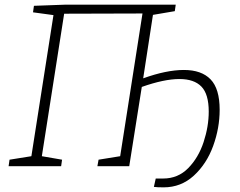

<svg xmlns="http://www.w3.org/2000/svg" viewBox="-20 -715 1033 826"><path d="M925 -243Q925 -164 897 -87Q869 -10 814 40.5Q759 91 684 91Q655 91 642 89L650 53H682Q746 53 790 8Q834 -37 856 -104Q878 -171 878 -235Q878 -310 846.5 -342.5Q815 -375 752 -375Q686 -375 590 -341L536 0H399L404 -28L497 -43L593 -657L256 -656L160 -43L247 -28L243 0H17L21 -28L115 -43L210 -650L122 -662L126 -690L263 -695H736L732 -667L638 -651L596 -378Q696 -414 771 -414Q847 -414 886 -373.5Q925 -333 925 -243Z"/></svg>

Font: Bitter Pro Light
Style: Italic
Weight: 300
Italic angle: -9°
Designer: Sol Matas, and Bitter project Authors
Foundry: Sol Matas
Version: Version 1.010